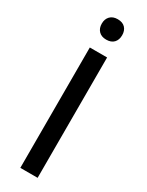

<svg xmlns="http://www.w3.org/2000/svg" viewBox="-218 -864 686 898"><g transform="rotate(30 125.0 -415.0)"><path d="M78.3 0V-650H171.7V0ZM125.8 -720Q100 -720 85.4 -735Q70.8 -750 70.8 -775Q70.8 -800 85.4 -815Q100 -830 125.8 -830Q152.5 -830 166.7 -815Q180.8 -800 180.8 -775Q180.8 -750 166.7 -735Q152.5 -720 125.8 -720Z"/></g></svg>

Font: Familjen Grotesk GF
Style: Regular
Weight: 400
Designer: Anders Wikstroem, Jonas Baeckman, Matilda Gysing, Kristian Moeller
Foundry: Familjen STHLM AB
Version: Version 2.000; Beta; Release 4; Build 6